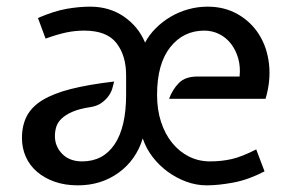

<svg xmlns="http://www.w3.org/2000/svg" viewBox="-20 -547 890 577"><path d="M700 -317Q703 -346 696 -371Q689 -396 674.5 -415Q660 -434 639 -444.5Q618 -455 594 -455Q531 -455 491.5 -405Q452 -355 452 -262Q452 -217 464 -180.5Q476 -144 497.5 -117.5Q519 -91 548 -76.5Q577 -62 611 -62Q646 -62 676.5 -69Q707 -76 750 -98L775 -32Q727 -7 682 1.5Q637 10 601 10Q570 10 540 -1Q510 -12 484 -31Q458 -50 438.5 -75.5Q419 -101 409 -131Q389 -66 336.5 -28Q284 10 214 10Q175 10 144 -1Q113 -12 91 -31Q69 -50 57.5 -76Q46 -102 46 -132Q46 -170 60.5 -198Q75 -226 107.5 -246Q140 -266 193 -279.5Q246 -293 323 -302Q321 -293 317.5 -281Q314 -269 305.5 -257.5Q297 -246 284 -237Q271 -228 251 -225Q218 -220 197.5 -211Q177 -202 165 -190.5Q153 -179 149 -165.5Q145 -152 145 -138Q145 -107 167 -84.5Q189 -62 227 -62Q290 -62 324.5 -113.5Q359 -165 359 -262V-321Q359 -380 330 -417.5Q301 -455 233 -455Q206 -455 179.5 -449.5Q153 -444 117 -431L94 -493Q143 -514 180.5 -520.5Q218 -527 251 -527Q309 -527 352.5 -497Q396 -467 416 -419Q428 -442 448 -462Q468 -482 492.5 -496.5Q517 -511 545.5 -519Q574 -527 604 -527Q655 -527 695 -504Q735 -481 759 -442.5Q783 -404 788.5 -354Q794 -304 778 -250H488Q499 -279 518 -298Q537 -317 573 -317Z"/></svg>

Font: Expletus Sans
Style: Regular
Weight: 400
Designer: Jasper de Waard
Foundry: Designtown
Version: Version 7.028